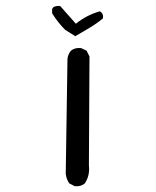

<svg xmlns="http://www.w3.org/2000/svg" viewBox="-20 -646 540 663"><path d="M238 -3 219 -13Q209 -28 207 -46L213 -443Q215 -459 225 -471Q238 -482 260 -480L279 -471L289 -451L287 -75Q291 -40 273 -13Q260 -1 238 -3ZM240 -521 205 -543Q180 -568 160 -600V-615L164 -621Q174 -627 188 -625L242 -564Q279 -594 325 -607Q339 -598 335 -582Q313 -564 288.5 -549.5Q264 -535 240 -521Z"/></svg>

Font: Kosefont JP
Style: Regular
Weight: 400
Designer: Nozomi Seto 瀬戸のぞみ
Version: Version 3.00;June 19, 2020